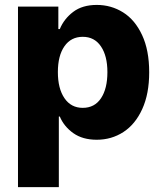

<svg xmlns="http://www.w3.org/2000/svg" viewBox="-20 -557 657 776"><path d="M52.7 -530.3H215.8V-439.5H221.7Q238.8 -481 275.9 -509Q313 -537.1 371.1 -537.1Q429.2 -537.1 477.3 -507.1Q525.4 -477.1 554.2 -415.5Q583 -354 583 -264.6Q583 -177.7 554.9 -116.2Q526.9 -54.7 478.8 -23.4Q430.7 7.8 371.1 7.8Q314 7.8 276.4 -18.8Q238.8 -45.4 221.7 -85.9H217.8V199.2H52.7ZM314.5 -121.1Q362.3 -121.1 388.2 -159.9Q414.1 -198.7 414.1 -265.6Q414.1 -331.1 387.9 -369.6Q361.8 -408.2 314.5 -408.2Q267.1 -408.2 240.5 -370.1Q213.9 -332 213.9 -265.6Q213.9 -199.2 240.5 -160.2Q267.1 -121.1 314.5 -121.1Z"/></svg>

Font: Pretendard JP ExtraBold
Style: Regular
Weight: 800
Designer: Base glyphs from Inter by Rasmus Andersson; Hangeul glyphs from Noto Sans CJK(Source Han Sans) by Jang Soo-young and Kan
Foundry: Kil Hyung-jin
Version: Version 1.309